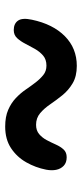

<svg xmlns="http://www.w3.org/2000/svg" viewBox="192 -628 316 740"><g transform="rotate(-90 350.0 -258.0)"><path d="M466 -120Q426 -120 399 -136Q372 -152 353 -175.5Q334 -199 318 -222.5Q302 -246 283.5 -261.5Q265 -277 239 -277Q217 -277 203 -265Q189 -253 180 -236Q171 -219 163 -201Q155 -183 144 -171Q133 -159 114 -159Q93 -159 81 -170.5Q69 -182 65.5 -199.5Q62 -217 66 -238Q74 -279 94.5 -315Q115 -351 149 -373.5Q183 -396 232 -396Q270 -396 296.5 -384.5Q323 -373 342 -355Q361 -337 375 -316.5Q389 -296 402.5 -278.5Q416 -261 431 -249Q446 -237 467 -237Q491 -237 506 -250Q521 -263 531.5 -281.5Q542 -300 551.5 -318.5Q561 -337 573 -350Q585 -363 604 -363Q629 -363 640.5 -346.5Q652 -330 644 -293Q627 -212 580.5 -166Q534 -120 466 -120Z"/></g></svg>

Font: Shantell Sans Light Medium
Style: Italic
Weight: 500
Italic angle: -11°
Version: Version 1.011;[c5ecc13dd]